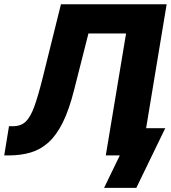

<svg xmlns="http://www.w3.org/2000/svg" viewBox="-33 -748 822 924"><path d="M-12.7 0 10.3 -140.6H29.8Q67.4 -140.6 90.6 -162.6Q113.8 -184.6 132.3 -235.8Q150.9 -287.1 172.9 -375.5L260.3 -727.5H769L648.4 0H476.1L573.7 -586.9H392.6L323.2 -313.5Q299.3 -218.8 268.8 -157.7Q238.3 -96.7 200 -62.3Q161.6 -27.8 114 -13.9Q66.4 0 8.3 0ZM467.8 156.2 543.5 0H500L522 -130.9H762.2L623 156.2Z"/></svg>

Font: Inter ExtraBold
Style: Italic
Weight: 800
Italic angle: -9.3988°
Designer: Rasmus Andersson
Foundry: rsms
Version: Version 4.001;git-66647c0bb